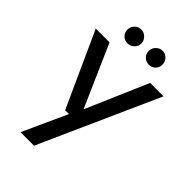

<svg xmlns="http://www.w3.org/2000/svg" viewBox="-258 -765 1064 1064"><g transform="rotate(45 274.5 -233.0)"><path d="M120 205 239 -56H209L9 -496H117L276 -135H279L435 -496H540L226 205ZM191 -562Q168 -562 152.5 -577.5Q137 -593 137 -616Q137 -638 152.5 -654.5Q168 -671 191 -671Q213 -671 229.5 -654.5Q246 -638 246 -616Q246 -593 229.5 -577.5Q213 -562 191 -562ZM359 -562Q336 -562 320 -577.5Q304 -593 304 -616Q304 -638 320 -654.5Q336 -671 359 -671Q381 -671 396.5 -654.5Q412 -638 412 -616Q412 -593 396.5 -577.5Q381 -562 359 -562Z"/></g></svg>

Font: DM Sans 9pt 36pt Medium
Style: Regular
Weight: 500
Version: Version 4.004;gftools[0.9.30]